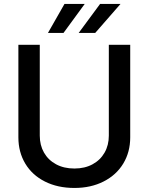

<svg xmlns="http://www.w3.org/2000/svg" viewBox="-20 -932 746 964"><path d="M633.8 -707V-242.2Q633.8 -168.5 598.9 -110.8Q564 -53.2 500.2 -20.8Q436.5 11.7 353.5 11.7Q269.5 11.7 205.6 -20.5Q141.6 -52.7 106.9 -110.6Q72.3 -168.5 72.3 -242.2V-707H179.7V-251Q179.7 -203.1 200.9 -165.8Q222.2 -128.4 261.5 -107.2Q300.8 -85.9 353.5 -85.9Q405.8 -85.9 444.8 -107.2Q483.9 -128.4 505.1 -165.8Q526.4 -203.1 526.4 -251V-707ZM482.4 -912.1H585L458 -766.6H375ZM303.7 -912.1H405.3L298.8 -766.6H220.7Z"/></svg>

Font: WEMIX Pretendard Medium
Style: Regular
Weight: 500
Designer: Base glyphs from Inter by Rasmus Andersson; Hangeul glyphs from Noto Sans CJK(Source Han Sans) by Jang Soo-young and Kan
Foundry: Kil Hyung-jin
Version: Version 1.000